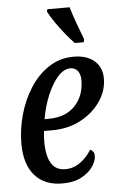

<svg xmlns="http://www.w3.org/2000/svg" viewBox="-55 -804 521 852"><g transform="rotate(-5 206.0 -378.0)"><path d="M297 -606Q278 -626 256.5 -652.5Q235 -679 216 -706.5Q197 -734 186 -756L189 -766H288Q297 -735 312.5 -692Q328 -649 340 -619L337 -606ZM188 10Q109 10 65.5 -40Q22 -90 22 -182Q22 -244 39.5 -308Q57 -372 91 -426Q125 -480 174.5 -513Q224 -546 286 -546Q345 -546 378.5 -517Q412 -488 412 -438Q412 -384 379.5 -336.5Q347 -289 291 -259Q235 -229 162 -229H127Q124 -205 124 -182Q124 -119 144 -85.5Q164 -52 207 -52Q244 -52 274 -74Q304 -96 324 -129Q342 -120 342 -100Q342 -78 325 -52.5Q308 -27 274 -8.5Q240 10 188 10ZM134 -281H150Q228 -281 270 -325.5Q312 -370 312 -439Q312 -466 300 -481Q288 -496 268 -496Q238 -496 211.5 -466Q185 -436 164.5 -387.5Q144 -339 134 -281Z"/></g></svg>

Font: Noto Serif ExtraCondensed Medium
Style: Italic
Weight: 500
Width: 2
Italic angle: -12°
Designer: Monotype Design Team
Foundry: Monotype Imaging Inc.
Version: Version 2.013; ttfautohint (v1.8.4.7-5d5b)